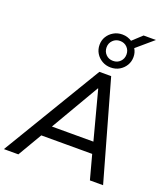

<svg xmlns="http://www.w3.org/2000/svg" viewBox="-197 -1161 1126 1286"><g transform="rotate(20 366.5 -517.5)"><path d="M-17 0 407 -705H491L690 0H596L543 -197L580 -172H155L201 -196L86 0ZM435 -597 223 -234 201 -252H560L534 -234L438 -597ZM467 -758Q433 -758 405.5 -774Q378 -790 362 -816.5Q346 -843 346 -876Q346 -909 362 -935Q378 -961 405.5 -977Q433 -993 467 -993Q487 -993 504 -987.5Q521 -982 535 -973L602 -1035H690L572 -934Q580 -921 584 -906.5Q588 -892 588 -876Q588 -843 572 -816.5Q556 -790 529 -774Q502 -758 467 -758ZM467 -805Q498 -805 518 -825.5Q538 -846 538 -876Q538 -906 518 -926.5Q498 -947 467 -947Q437 -947 416.5 -926.5Q396 -906 396 -876Q396 -846 416 -825.5Q436 -805 467 -805Z"/></g></svg>

Font: Nunito Sans 10pt Medium
Style: Italic
Weight: 500
Italic angle: -9°
Designer: Vernon Adams
Foundry: Vernon Adams
Version: Version 3.101;gftools[0.9.27]